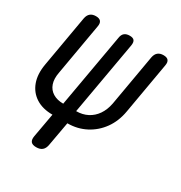

<svg xmlns="http://www.w3.org/2000/svg" viewBox="-175 -687 949 1004"><g transform="rotate(30 300.0 -185.0)"><path d="M186 190Q163 190 154 179Q145 168 149 145L175 0Q115 0 74.5 -26Q34 -52 17 -98.5Q0 -145 11 -208L65 -518Q69 -539 81.5 -549.5Q94 -560 115 -560Q136 -560 144.5 -549.5Q153 -539 149 -518L95 -208Q87 -167 97 -138Q107 -109 132.5 -93.5Q158 -78 195 -78L273 -521Q276 -541 287.5 -550.5Q299 -560 319 -560Q339 -560 346.5 -550.5Q354 -541 351 -521L273 -78Q311 -78 341 -93.5Q371 -109 391 -138Q411 -167 419 -208L473 -518Q477 -539 489.5 -549.5Q502 -560 523 -560Q544 -560 552.5 -549.5Q561 -539 557 -518L503 -208Q492 -145 458.5 -98.5Q425 -52 375 -26Q325 0 265 0L239 145Q235 168 222 179Q209 190 186 190Z"/></g></svg>

Font: Maple Mono NL
Style: Italic
Weight: 400
Italic angle: -10°
Monospace: yes
Designer: subframe7536
Version: Version 7.000